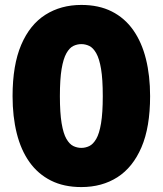

<svg xmlns="http://www.w3.org/2000/svg" viewBox="-20 -749 660 779"><path d="M310 10Q239 10 186.5 -16.5Q134 -43 99.5 -91.5Q65 -140 48 -208Q31 -276 31 -359Q31 -485 66 -567Q101 -649 164 -689Q227 -729 310 -729Q381 -729 433.5 -702.5Q486 -676 520.5 -627Q555 -578 572 -510Q589 -442 589 -359Q589 -233 554 -151.5Q519 -70 456.5 -30Q394 10 310 10ZM310 -149Q327 -149 342.5 -156.5Q358 -164 370.5 -185.5Q383 -207 390 -249Q397 -291 397 -359Q397 -428 390 -469.5Q383 -511 370.5 -533Q358 -555 342.5 -562.5Q327 -570 310 -570Q293 -570 277.5 -562.5Q262 -555 249.5 -533Q237 -511 230 -469.5Q223 -428 223 -359Q223 -291 230 -249Q237 -207 249.5 -185.5Q262 -164 277.5 -156.5Q293 -149 310 -149Z"/></svg>

Font: Mona Sans ExtraLight Black
Style: Regular
Weight: 900
Version: Version 2.000